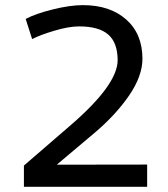

<svg xmlns="http://www.w3.org/2000/svg" viewBox="-20 -721 650 741"><path d="M72.3 0V-82L255.4 -240.2Q434.1 -395 434.1 -489.3Q433.6 -556.6 397.5 -587.9Q361.3 -619.1 285.6 -619.1Q245.6 -619.1 189.9 -602.5Q134.3 -585.9 104 -570.3L79.1 -647.9Q116.7 -668 183.6 -684.6Q250.5 -701.2 299.8 -701.2Q404.3 -701.2 466.8 -646Q529.3 -590.8 529.8 -495.1Q529.8 -427.2 478 -352.1Q426.3 -276.9 344.7 -208L199.2 -85.4L547.9 -85.9V0Z"/></svg>

Font: Spinnaker
Style: Regular
Weight: 400
Designer: Elena Albertoni
Foundry: Elena Albertoni
Version: Version 1.001